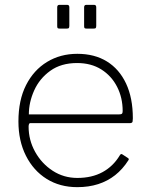

<svg xmlns="http://www.w3.org/2000/svg" viewBox="-20 -762 617 792"><path d="M98 -240Q98 -184 125 -135.5Q152 -87 197.5 -57.5Q243 -28 299 -28Q359 -28 403 -52Q447 -76 474 -121Q477 -126 479.5 -126.5Q482 -127 485 -125L508 -110Q514 -106 509 -100Q486 -64 455 -39.5Q424 -15 385 -2.5Q346 10 299 10Q227 10 172.5 -24Q118 -58 87 -119.5Q56 -181 56 -261Q56 -349 87.5 -411Q119 -473 174 -506.5Q229 -540 299 -540Q370 -540 421 -508.5Q472 -477 500 -417.5Q528 -358 528 -274Q528 -268 527 -261Q526 -254 515 -254H104Q101 -254 99.5 -249.5Q98 -245 98 -240ZM469 -290Q480 -290 483 -293Q486 -296 486 -304Q486 -359 463 -404Q440 -449 398 -475.5Q356 -502 298 -502Q232 -502 187.5 -470Q143 -438 121 -389Q99 -340 99 -290ZM266 -732V-656Q266 -649 264 -646.5Q262 -644 254 -644H227Q220 -644 218 -646Q216 -648 216 -654V-732Q216 -742 225 -742H257Q266 -742 266 -732ZM377 -732V-656Q377 -649 375 -646.5Q373 -644 365 -644H338Q331 -644 329 -646Q327 -648 327 -654V-732Q327 -742 336 -742H368Q377 -742 377 -732Z"/></svg>

Font: Libre Franklin Thin
Style: Regular
Weight: 100
Designer: Pablo Impallari, Rodrigo Fuenzalida, Nhung Nguyen
Foundry: Impallari Type
Version: Version 3.000